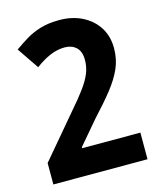

<svg xmlns="http://www.w3.org/2000/svg" viewBox="-107 -779 715 857"><g transform="rotate(-15 250.5 -351.0)"><path d="M468 0H33V-99L197 -293Q239 -341 264.5 -376Q290 -411 301.5 -440Q313 -469 313 -501Q313 -540 292.5 -559Q272 -578 240 -578Q206 -578 172.5 -564Q139 -550 103 -523L35 -623Q63 -643 92.5 -661Q122 -679 159.5 -690.5Q197 -702 248 -702Q308 -702 354 -678.5Q400 -655 426 -614Q452 -573 452 -518Q452 -468 433.5 -425.5Q415 -383 379 -337.5Q343 -292 290 -235L199 -128V-123H468Z"/></g></svg>

Font: Noto Sans Kannada Condensed
Style: Bold
Weight: 700
Width: 3
Designer: Jelle Bosma - Monotype Design Team
Foundry: Monotype Imaging Inc.
Version: Version 2.005; ttfautohint (v1.8.4.7-5d5b)